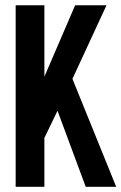

<svg xmlns="http://www.w3.org/2000/svg" viewBox="-20 -715 465 735"><path d="M424.8 0H308.1L200.2 -291L149.9 -187V0H40V-694.8H149.9V-421.4L267.6 -694.8H387.7L257.3 -413.1Z"/></svg>

Font: Horta
Style: Regular
Weight: 600
Width: 3
Version: Version 0.11